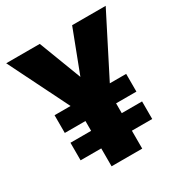

<svg xmlns="http://www.w3.org/2000/svg" viewBox="-167 -840 919 966"><g transform="rotate(-30 293.0 -357.0)"><path d="M293 -468 387 -714H582L405 -366H500V-263H382V-206H500V-104H382V0H204V-104H84V-206H204V-263H84V-366H177L4 -714H199Z"/></g></svg>

Font: Noto Sans Meetei Mayek Black
Style: Regular
Weight: 900
Designer: Monotype Design Team and Neelakash Kshetrimayum
Foundry: Monotype Imaging Inc.
Version: Version 2.002; ttfautohint (v1.8.4.7-5d5b)